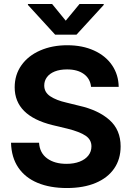

<svg xmlns="http://www.w3.org/2000/svg" viewBox="-20 -947 670 977"><path d="M321.3 -593.8Q284.7 -593.8 258.5 -583.3Q232.4 -572.8 218.8 -554.2Q205.1 -535.6 205.1 -511.7Q205.1 -477.5 235.8 -457Q266.6 -436.5 318.4 -424.8L381.8 -409.2Q480 -387.2 536.9 -336.7Q593.8 -286.1 593.8 -202.1Q593.8 -137.2 561 -89.6Q528.3 -42 466.8 -16.1Q405.3 9.8 320.3 9.8Q234.4 9.8 171.1 -16.6Q107.9 -43 73 -94.5Q38.1 -146 36.1 -220.7H178.7Q182.1 -168.5 220 -140.9Q257.8 -113.3 318.4 -113.3Q356.4 -113.3 385.3 -124.5Q414.1 -135.7 429.7 -155.8Q445.3 -175.8 445.3 -202.1Q445.3 -236.3 415.8 -256.3Q386.2 -276.4 324.2 -292L247.1 -310.5Q54.7 -357.9 54.7 -502.9Q54.7 -566.4 89.1 -615Q123.5 -663.6 184.6 -690.2Q245.6 -716.8 322.3 -716.8Q399.4 -716.8 458.5 -689.9Q517.6 -663.1 550.3 -615Q583 -566.9 584 -504.9H443.4Q439 -546.9 406.7 -570.3Q374.5 -593.8 321.3 -593.8ZM314.5 -841.8 384.8 -926.8H507.8V-921.9L369.1 -770.5H260.7L122.1 -921.9V-926.8H245.1Z"/></svg>

Font: Pretendard JP
Style: Bold
Weight: 700
Designer: Base glyphs from Inter by Rasmus Andersson; Hangeul glyphs from Noto Sans CJK(Source Han Sans) by Jang Soo-young and Kan
Foundry: Kil Hyung-jin
Version: Version 1.309